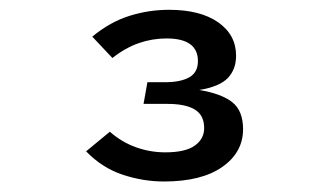

<svg xmlns="http://www.w3.org/2000/svg" viewBox="-20 -678 655 382"><path d="M316.4 -658.5Q378.5 -658.5 414.1 -633.6Q449.7 -608.7 449.7 -567.2Q449.7 -540 433.3 -522.8Q416.9 -505.6 376.4 -499Q420 -491.8 441.8 -474.9Q463.6 -457.9 463.6 -421Q463.6 -374.9 422.3 -345.9Q381 -316.9 306.2 -316.9Q264.6 -316.9 223.8 -330.5Q183.1 -344.1 151.3 -376.9L198.5 -415.9Q222.6 -394.9 250.8 -384.9Q279 -374.9 308.7 -374.9Q348.7 -374.9 367.4 -388.2Q386.2 -401.5 386.2 -423.1Q386.2 -448.7 367.7 -460Q349.2 -471.3 313.3 -471.3H265.6L273.3 -514.4H308.2Q339 -514.4 356.4 -524.1Q373.8 -533.8 373.8 -556.4Q373.8 -601.5 311.3 -601.5Q283.1 -601.5 256.4 -592.3Q229.7 -583.1 203.6 -562.6L163.6 -605.1Q199 -634.4 237.4 -646.4Q275.9 -658.5 316.4 -658.5Z"/></svg>

Font: FiraCode Nerd Font
Style: Regular
Weight: 400
Designer: Carrois Corporate, Edenspiekermann AG, Nikita Prokopov
Foundry: Carrois Corporate, Edenspiekermann AG, Nikita Prokopov
Version: Version 6.002;Nerd Fonts 2.2.2